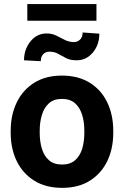

<svg xmlns="http://www.w3.org/2000/svg" viewBox="-20 -907 605 937"><path d="M32.2 -258.8V-269Q32.2 -345.7 61.5 -406.7Q90.8 -467.8 146.7 -502.9Q202.6 -538.1 282.2 -538.1Q362.3 -538.1 418.5 -502.9Q474.6 -467.8 503.7 -406.7Q532.7 -345.7 532.7 -269V-258.8Q532.7 -181.6 503.7 -121.1Q474.6 -60.5 418.9 -25.4Q363.3 9.8 283.2 9.8Q203.1 9.8 147 -25.4Q90.8 -60.5 61.5 -121.1Q32.2 -181.6 32.2 -258.8ZM173.8 -269V-258.8Q173.8 -215.8 184.6 -180.7Q195.3 -145.5 219.2 -124.8Q243.2 -104 283.2 -104Q322.3 -104 346.2 -124.8Q370.1 -145.5 380.9 -180.7Q391.6 -215.8 391.6 -258.8V-269Q391.6 -311 380.9 -346.4Q370.1 -381.8 346.2 -403.1Q322.3 -424.3 282.2 -424.3Q242.7 -424.3 219 -403.1Q195.3 -381.8 184.6 -346.4Q173.8 -311 173.8 -269ZM383.3 -748.5 464.8 -742.7Q464.8 -689 433.3 -650.9Q401.9 -612.8 354 -612.8Q322.8 -612.8 302.5 -623.3Q282.2 -633.8 263.9 -644.3Q245.6 -654.8 220.2 -654.8Q203.1 -654.8 191.2 -642.8Q179.2 -630.9 179.2 -608.4L97.2 -612.8Q97.2 -665.5 128.4 -704.6Q159.7 -743.7 207.5 -743.7Q233.9 -743.7 254.9 -733.2Q275.9 -722.7 296.4 -712.2Q316.9 -701.7 341.3 -701.7Q358.4 -701.7 370.8 -713.9Q383.3 -726.1 383.3 -748.5ZM450.7 -887.2V-805.7H113.3V-887.2Z"/></svg>

Font: RobotoDEMO
Style: Regular
Weight: 400
Designer: Christian Robertson
Foundry: Google
Version: Version 2.136